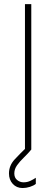

<svg xmlns="http://www.w3.org/2000/svg" viewBox="-20 -740 279 950"><path d="M103.5 0V-719.7H134.8V0ZM91.8 190.4Q62 190.4 43.2 169.9Q24.4 149.4 24.4 118.2Q24.4 79.1 52.7 48.6Q81.1 18.1 112.3 -11.7L134.8 0Q117.2 21 97.7 39.8Q78.1 58.6 64.5 77.6Q50.8 96.7 50.8 118.2Q50.8 139.2 64.7 150.6Q78.6 162.1 96.7 162.1Q115.2 162.1 130.9 154.5Q146.5 147 157.2 139.6V169.9Q146.5 178.7 127.9 184.6Q109.4 190.4 91.8 190.4Z"/></svg>

Font: Reddit Sans ExtraLight
Style: Regular
Weight: 250
Designer: Stephen Hutchings
Foundry: Reddit
Version: Version 1.014